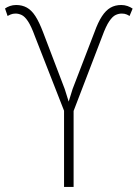

<svg xmlns="http://www.w3.org/2000/svg" viewBox="-31 -736 542 756"><path d="M258.8 -326.2V0H221.2V-326.2ZM254.9 -385.7 340.8 -608.9Q355 -648.4 370.4 -671.9Q385.7 -695.3 404.1 -705.8Q422.4 -716.3 446.3 -716.3Q459.5 -716.3 471.2 -712.2Q482.9 -708 491.2 -702.1L479 -672.9Q476.1 -675.3 468 -679Q460 -682.6 448.2 -682.6Q436.5 -682.6 424.3 -677Q412.1 -671.4 399.2 -652.3Q386.2 -633.3 371.6 -593.3L256.8 -293.9L229 -302.2ZM138.7 -608.9 224.1 -384.8 250 -302.2 223.6 -293.9 106.4 -593.3Q91.8 -633.3 79.1 -652.3Q66.4 -671.4 54.2 -677Q42 -682.6 30.3 -682.6Q19.5 -682.6 11 -679Q2.4 -675.3 -1 -672.9L-11.2 -702.6Q-2.9 -708.5 8.3 -712.4Q19.5 -716.3 32.7 -716.3Q56.2 -716.3 74.7 -706.1Q93.3 -695.8 108.4 -672.4Q123.5 -648.9 138.7 -608.9Z"/></svg>

Font: Roboto Condensed ExtraLight
Style: Regular
Weight: 250
Designer: Christian Robertson
Foundry: Google
Version: Version 3.008; 2023